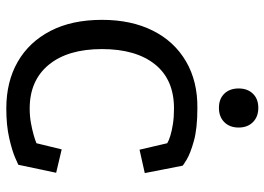

<svg xmlns="http://www.w3.org/2000/svg" viewBox="-138 -706 859 624"><g transform="rotate(90 292.0 -393.5)"><path d="M445 -507Q437 -512 421 -517Q405 -522 382.5 -525.5Q360 -529 332 -529Q238 -529 188.5 -467Q139 -405 139 -295Q139 -184 190 -122Q241 -60 332 -60Q357 -60 379 -64Q401 -68 418.5 -73Q436 -78 445 -82L465 -164L541 -146L515 -23Q515 -23 492.5 -13Q470 -3 428.5 6.5Q387 16 332 16Q245 16 180.5 -21Q116 -58 80 -127.5Q44 -197 44 -295Q44 -390 79 -460Q114 -530 179 -568Q244 -606 331 -605Q397 -605 438 -593.5Q479 -582 498.5 -570Q518 -558 518 -557L542 -434L466 -417ZM330 -803Q359 -803 376.5 -785.5Q394 -768 394 -739Q394 -710 376.5 -692.5Q359 -675 330 -675Q301 -675 284 -692.5Q267 -710 267 -739Q267 -768 284 -785.5Q301 -803 330 -803Z"/></g></svg>

Font: Podkova Medium
Style: Regular
Weight: 500
Designer: Ilya Yudin
Foundry: Cyreal (www.cyreal.org)
Version: Version 2.103